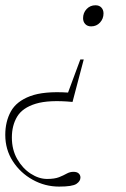

<svg xmlns="http://www.w3.org/2000/svg" viewBox="-37 -451 478 728"><path d="M308.5 -351Q294.5 -351 286.2 -359.8Q278 -368.5 278 -382Q278 -402.5 291.5 -416.8Q305 -431 325 -431Q339.5 -431 347.5 -422.2Q355.5 -413.5 355.5 -400Q355.5 -380 342.2 -365.5Q329 -351 308.5 -351ZM187 256.5Q133.5 256.5 86.8 230.5Q40 204.5 11.5 160.2Q-17 116 -17 60.5Q-17 10 4.2 -28.5Q25.5 -67 77.5 -86.5Q129.5 -106 221 -100L267.5 -225.5H280.5L238 -64.5Q149 -73 98.8 -57.8Q48.5 -42.5 28.2 -9Q8 24.5 8 70.5Q8 116.5 28.2 152Q48.5 187.5 79.5 207.5Q110.5 227.5 141.5 227.5Q170 227.5 187 220.8Q204 214 216 207.2Q228 200.5 241.5 200.5Q255 200.5 261.5 206.8Q268 213 268 222Q268 236 252.8 246.2Q237.5 256.5 187 256.5Z"/></svg>

Font: Newsreader Text ExtraLight
Style: Italic
Weight: 275
Italic angle: -17°
Designer: Hugues Gentile
Foundry: Production Type
Version: Version 1.001